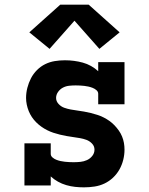

<svg xmlns="http://www.w3.org/2000/svg" viewBox="-20 -797 640 825"><path d="M341 8Q322 8 303 6Q284 4 265 -1.5Q246 -7 229 -16.5Q212 -26 198 -39V0H85V-181H198V-136Q198 -127 205.5 -120.5Q213 -114 222 -110.5Q231 -107 240 -105Q249 -103 258.5 -102Q268 -101 277.5 -100.5Q287 -100 296 -100Q311 -100 325.5 -101.5Q340 -103 353.5 -109Q367 -115 376.5 -127Q386 -139 386 -154Q386 -169 375.5 -180Q365 -191 351.5 -196Q338 -201 323.5 -203.5Q309 -206 294.5 -208Q280 -210 266 -212.5Q252 -215 237.5 -218.5Q223 -222 209.5 -226.5Q196 -231 183 -237.5Q170 -244 158 -252.5Q146 -261 135.5 -271.5Q125 -282 117 -294Q109 -306 103.5 -319.5Q98 -333 95 -347.5Q92 -362 92 -376Q92 -398 97.5 -419.5Q103 -441 113 -460.5Q123 -480 139 -496Q155 -512 174.5 -521.5Q194 -531 215.5 -534.5Q237 -538 259 -538Q279 -538 298 -535.5Q317 -533 335.5 -528Q354 -523 371 -513.5Q388 -504 402 -491V-530H515V-349H402V-394Q402 -403 394.5 -409.5Q387 -416 378 -419.5Q369 -423 360 -425Q351 -427 342 -428Q333 -429 323.5 -429.5Q314 -430 305 -430Q291 -430 277 -428.5Q263 -427 250.5 -420.5Q238 -414 229.5 -402Q221 -390 221 -376Q221 -362 231.5 -350.5Q242 -339 256 -334Q270 -329 284 -326.5Q298 -324 312.5 -322Q327 -320 341.5 -317.5Q356 -315 370 -311.5Q384 -308 398 -303.5Q412 -299 425 -292.5Q438 -286 450 -277.5Q462 -269 472 -258.5Q482 -248 490.5 -236Q499 -224 504.5 -210.5Q510 -197 512.5 -183Q515 -169 515 -154Q515 -132 509.5 -110Q504 -88 493 -68.5Q482 -49 465.5 -33.5Q449 -18 429 -8.5Q409 1 386.5 4.5Q364 8 341 8ZM193 -587 106 -658 239 -777H361L494 -658L407 -587L300 -708Z"/></svg>

Font: Iosevka Curly Slab XBdEx
Style: Regular
Weight: 800
Width: 7
Monospace: yes
Designer: Belleve Invis
Foundry: Belleve Invis
Version: Version 11.0.0; ttfautohint (v1.8.3)